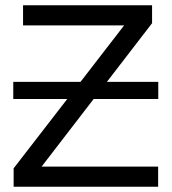

<svg xmlns="http://www.w3.org/2000/svg" viewBox="-20 -708 651 728"><path d="M30.3 -397.5V-332.5H234.9L31.7 -69.8V0H579.6V-76.2H137.7L335 -332.5H580.1V-397.5H385.3L556.6 -620.1V-688H67.4V-611.8H450.7L285.2 -397.5Z"/></svg>

Font: Arimo
Style: Regular
Weight: 400
Designer: Steve Matteson
Foundry: Monotype Imaging Inc.
Version: Version 1.32